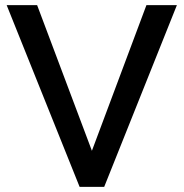

<svg xmlns="http://www.w3.org/2000/svg" viewBox="-20 -730 718 750"><path d="M125 -710 339 -141 552 -710H671L387 0H291L6 -710Z"/></svg>

Font: Oxford Sans SemiBold
Style: Regular
Weight: 600
Designer: Matt McInerney, Pablo Impallari, Rodrigo Fuenzalida
Foundry: Matt McInerney, Pablo Impallari, Rodrigo Fuenzalida
Version: Version 3.000g; ttfautohint (v1.5) -l 8 -r 28 -G 28 -x 14 -D